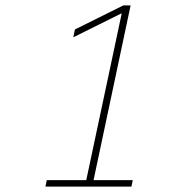

<svg xmlns="http://www.w3.org/2000/svg" viewBox="-20 -690 640 710"><path d="M148 0H466L471 -24H326L463 -670H436L257 -581L251 -552L428 -640H430L299 -24H153Z"/></svg>

Font: LT Wave Mono Thin
Style: Italic
Weight: 100
Designer: Daniel Lyons
Version: Version 2.5 (Glyphs App)